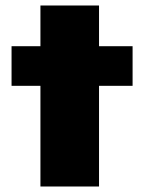

<svg xmlns="http://www.w3.org/2000/svg" viewBox="-20 -678 524 698"><path d="M127 0V-366H22V-510H127V-658H340V-510H462V-366H340V0Z"/></svg>

Font: Saira Expanded ExtraBold
Style: Regular
Weight: 800
Width: 7
Designer: Hector Gatti with collaboration of the Omnibus-Type team
Foundry: Omnibus-Type
Version: Version 1.101